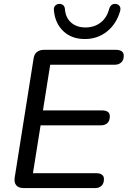

<svg xmlns="http://www.w3.org/2000/svg" viewBox="-20 -959 651 979"><path d="M102 0Q75 0 63 -14Q51 -28 55 -54L151 -659Q154 -682 168 -693.5Q182 -705 205 -705H570Q590 -705 600.5 -697.5Q611 -690 611 -675Q611 -652 598 -640.5Q585 -629 566 -629H236L199 -396H500Q520 -396 530 -388.5Q540 -381 540 -366Q540 -343 527.5 -331.5Q515 -320 496 -320H187L148 -76H470Q489 -76 499.5 -68.5Q510 -61 510 -46Q510 -23 497.5 -11.5Q485 0 466 0ZM413 -760Q345 -760 303 -800Q261 -840 255 -905Q253 -920 260 -928.5Q267 -937 279 -939Q288 -940 295 -937Q302 -934 306 -928.5Q310 -923 311 -914Q314 -869 342.5 -844Q371 -819 416 -819Q460 -819 492.5 -843.5Q525 -868 537 -915Q540 -924 544.5 -929.5Q549 -935 556 -937.5Q563 -940 571 -939Q584 -937 590.5 -927Q597 -917 592 -901Q573 -836 525 -798Q477 -760 413 -760Z"/></svg>

Font: Nunito ExtraLight Medium
Style: Italic
Weight: 500
Italic angle: -9°
Version: Version 3.602